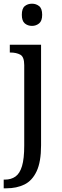

<svg xmlns="http://www.w3.org/2000/svg" viewBox="-29 -778 333 1038"><path d="M144 -638Q121 -638 105 -651.5Q89 -665 89 -698Q89 -732 105 -745Q121 -758 144 -758Q166 -758 182.5 -745Q199 -732 199 -698Q199 -665 182.5 -651.5Q166 -638 144 -638ZM-9 240V193H-2Q31 193 54.5 176.5Q78 160 90 120Q102 80 102 9V-426Q102 -471 80.5 -482.5Q59 -494 28 -494H24V-536H193V8Q193 97 169 148Q145 199 103 219.5Q61 240 6 240Z"/></svg>

Font: Noto Serif Tamil SemiCondensed
Style: Italic
Weight: 400
Width: 4
Italic angle: -12°
Designer: Indian Type Foundry, Tom Grace, and the Monotype Design Team
Foundry: Monotype Imaging Inc.
Version: Version 2.003; ttfautohint (v1.8.4.7-5d5b)